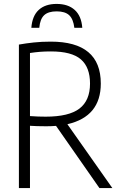

<svg xmlns="http://www.w3.org/2000/svg" viewBox="-20 -960 612 980"><path d="M76.5 0V-732.5Q113 -739 152.2 -743.2Q191.5 -747.5 239 -747.5Q494.5 -747.5 494.5 -533.5Q494.5 -365 324 -326L553.5 0H487.5L266 -317.5Q242 -315.5 215.5 -315.5Q188 -315.5 169.2 -316.2Q150.5 -317 133 -318V0ZM213 -364.5Q331.5 -364.5 385.5 -405.8Q439.5 -447 439.5 -533.5Q439.5 -616.5 392.8 -657Q346 -697.5 240 -697.5Q209 -697.5 184.2 -695.5Q159.5 -693.5 133 -689.5V-367.5Q157 -366 174.5 -365.2Q192 -364.5 213 -364.5ZM140 -818Q144.5 -879 177.8 -909.5Q211 -940 269 -940Q327.5 -940 361.5 -909.2Q395.5 -878.5 400 -818H359.5Q354 -863 333 -882.5Q312 -902 269 -902Q226.5 -902 205.5 -882.5Q184.5 -863 180.5 -818Z"/></svg>

Font: Encode Sans Condensed Condensed Light
Style: Regular
Weight: 300
Width: 3
Designer: Multiple Designers
Foundry: Impallari Type
Version: Version 3.000; ttfautohint (v1.8.3) -l 8 -r 50 -G 200 -x 14 